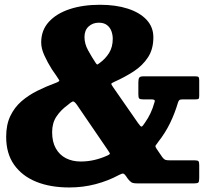

<svg xmlns="http://www.w3.org/2000/svg" viewBox="-20 -788 946 825"><path d="M596 -460Q582 -460 578.2 -454.2Q574.5 -448.5 574.5 -434.5V-382Q574.5 -368.5 578.2 -364.8Q582 -361 594.5 -361H631Q639.5 -361 643.2 -358.5Q647 -356 643 -346Q630.5 -300 603 -261Q592.5 -244.5 588.2 -244Q584 -243.5 573 -259.5L467 -412Q459 -423.5 458.2 -427Q457.5 -430.5 471.5 -436.5Q516.5 -456.5 554.8 -481.5Q593 -506.5 616 -541.8Q639 -577 639 -627.5Q639 -671.5 610 -702.8Q581 -734 529.2 -750.8Q477.5 -767.5 409.5 -767.5Q336.5 -767.5 279.5 -748.8Q222.5 -730 189.8 -694Q157 -658 157 -605.5Q157 -579.5 170.8 -549.5Q184.5 -519.5 203 -490L222.5 -462Q231.5 -448.5 234.5 -443.5Q237.5 -438.5 220 -432Q179 -417 140.8 -398Q102.5 -379 72.2 -352.8Q42 -326.5 24.2 -289.2Q6.5 -252 6.5 -200Q6.5 -128.5 40.5 -80.2Q74.5 -32 135.2 -7.2Q196 17.5 277.5 17.5Q337 17.5 391 3.2Q445 -11 492 -36.5Q504.5 -43 509.5 -42Q514.5 -41 521 -32L529.5 -19.5Q538 -9 544.8 -4.5Q551.5 0 571 0H814.5Q829 0 832.5 -4Q836 -8 836 -23V-78Q836 -91 833 -95Q830 -99 817.5 -99H712.5Q696 -99 690.2 -101.2Q684.5 -103.5 677.5 -112.5L656 -144Q646 -158 648.2 -162Q650.5 -166 660 -178.5Q690 -216.5 710.8 -259.2Q731.5 -302 744.5 -346.5Q747 -355 750.8 -358Q754.5 -361 766.5 -361H820Q830.5 -361 833.2 -363.5Q836 -366 836 -376V-443.5Q836 -454 832.8 -457Q829.5 -460 820 -460ZM270 -336Q285 -349 291.8 -351.8Q298.5 -354.5 310.5 -337.5L441 -146.5Q449 -134.5 451.8 -129.8Q454.5 -125 438.5 -118.5Q413 -107 384.8 -100.5Q356.5 -94 327 -94Q291 -94 263.2 -108.2Q235.5 -122.5 219.8 -150.5Q204 -178.5 204 -220Q204 -259.5 222.5 -287.2Q241 -315 270 -336ZM464.5 -621.5Q464.5 -586 448.8 -560.5Q433 -535 406.5 -516Q401 -512 399 -511Q397 -510 392.5 -515.5Q374 -543.5 358.5 -571.8Q343 -600 343 -629Q343 -658 360.8 -674.2Q378.5 -690.5 404.5 -690.5Q426.5 -690.5 439.8 -680.2Q453 -670 458.8 -654Q464.5 -638 464.5 -621.5Z"/></svg>

Font: Besley ExtraBold
Style: Regular
Weight: 800
Designer: Owen Earl
Foundry: indestructible type*
Version: Version 2.001